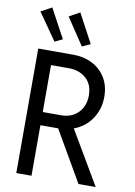

<svg xmlns="http://www.w3.org/2000/svg" viewBox="-103 -1029 767 1093"><g transform="rotate(10 281.0 -482.0)"><path d="M70.3 0V-719.7H274.4Q334 -719.7 382.6 -695.1Q431.2 -670.4 459.7 -624.3Q488.3 -578.1 488.3 -513.7Q488.3 -442.9 451.2 -387.2Q414.1 -331.5 348.6 -307.1L529.3 0H429.7L260.7 -292H258.8H158.2V0ZM260.7 -639.6H158.2V-368.2H265.6Q324.2 -368.2 362.3 -406Q400.4 -443.8 400.4 -506.8Q400.4 -569.8 361.3 -604.7Q322.3 -639.6 260.7 -639.6ZM154.3 -774.4 45.9 -929.7 108.4 -963.9 199.2 -795.9ZM312.5 -774.4 209 -929.7 270.5 -963.9 360.4 -795.9Z"/></g></svg>

Font: Reddit Mono
Style: Regular
Weight: 400
Monospace: yes
Designer: Stephen Hutchings
Foundry: Reddit
Version: Version 1.014; ttfautohint (v1.8.4.7-5d5b)